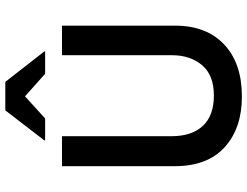

<svg xmlns="http://www.w3.org/2000/svg" viewBox="-125 -806 941 731"><g transform="rotate(-90 345.5 -440.5)"><path d="M343.3 10Q223.3 10 150.8 -55.4Q78.3 -120.8 78.3 -245.8V-675H192.5V-257.5Q192.5 -180.8 231.7 -138.8Q270.8 -96.7 347.5 -96.7Q425 -96.7 462.9 -141.7Q500.8 -186.7 500.8 -256.7V-675H613.3V-244.2Q613.3 -125 541.7 -57.5Q470 10 343.3 10ZM176.7 -739.2V-742.5L290.8 -890.8H399.2L515 -742.5V-739.2H430L344.2 -815.8L260 -739.2Z"/></g></svg>

Font: Funnel Sans Medium
Style: Regular
Weight: 500
Version: Version 1.000; Beta; Release 5; Build 24; ttfautohint (v1.8.